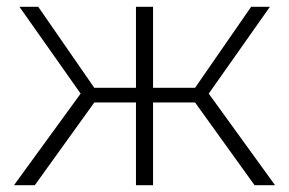

<svg xmlns="http://www.w3.org/2000/svg" viewBox="-20 -542 847 562"><path d="M551 -242H428V0H378V-242H256L82 0H21L216 -268L37 -522H92L256 -285H378V-522H428V-285H551L715 -522H770L591 -268L785 0H725Z"/></svg>

Font: Montserrat Atlas Light
Style: Regular
Weight: 300
Designer: Julieta Ulanovsky
Foundry: Julieta Ulanovsky
Version: Version 7.200